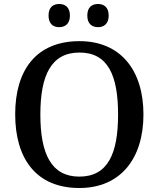

<svg xmlns="http://www.w3.org/2000/svg" viewBox="-20 -931 794 961"><path d="M471 -795C499 -795 524 -811 524 -853C524 -896 499 -911 471 -911C441 -911 417 -896 417 -853C417 -811 441 -795 471 -795ZM276 -795C305 -795 330 -811 330 -853C330 -896 305 -911 276 -911C247 -911 223 -896 223 -853C223 -811 247 -795 276 -795ZM377 10C583 10 698 -137 698 -358C698 -580 583 -725 378 -725C161 -725 56 -580 56 -359C56 -137 161 10 377 10ZM377 -47C236 -47 182 -162 182 -358C182 -554 236 -668 378 -668C520 -668 571 -554 571 -358C571 -162 520 -47 377 -47Z"/></svg>

Font: Noto Serif Yezidi Medium
Style: Regular
Weight: 500
Designer: Dalton Maag Ltd
Foundry: Dalton Maag Ltd
Version: Version 1.001